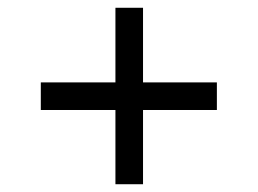

<svg xmlns="http://www.w3.org/2000/svg" viewBox="-20 -545 663 494"><path d="M277 -71V-525H348V-71ZM85 -262V-333H538V-262Z"/></svg>

Font: Figtree Light
Style: Regular
Weight: 400
Version: Version 2.002